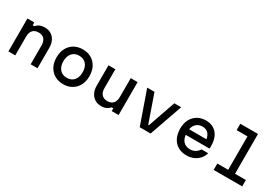

<svg xmlns="http://www.w3.org/2000/svg" viewBox="58 -1942 4384 3054"><g transform="rotate(30 2250.0 -415.5)"><path d="M113 0V-605H239V-554H271Q296 -586 335.5 -603.5Q375 -621 422 -621Q492 -621 542 -591Q592 -561 620 -505.5Q648 -450 648 -375V0H522V-345Q522 -421 485.5 -461.5Q449 -502 381 -502Q312 -502 275.5 -461.5Q239 -421 239 -345V0Z M1125 17Q1035 17 967 -23Q899 -63 861 -134.5Q823 -206 823 -302Q823 -398 861 -470Q899 -542 967 -581.5Q1035 -621 1125 -621Q1216 -621 1283.5 -581.5Q1351 -542 1389 -470Q1427 -398 1427 -302Q1427 -206 1389 -134.5Q1351 -63 1283.5 -23Q1216 17 1125 17ZM1125 -100Q1208 -100 1255 -154.5Q1302 -209 1302 -302Q1302 -396 1255 -450.5Q1208 -505 1125 -505Q1043 -505 995.5 -450.5Q948 -396 948 -302Q948 -209 995.5 -154.5Q1043 -100 1125 -100Z M2137 -605V0H2011V-51H1979Q1954 -19 1914.5 -1Q1875 17 1828 17Q1759 17 1708.5 -13.5Q1658 -44 1630 -99.5Q1602 -155 1602 -230V-605H1728V-260Q1728 -184 1764.5 -143Q1801 -102 1869 -102Q1938 -102 1974.5 -143Q2011 -184 2011 -260V-605Z M2313 -605H2447L2623 -101H2636L2811 -605H2937L2725 0H2525Z M3192 -365H3585L3544 -307Q3544 -404 3503.5 -456.5Q3463 -509 3388 -509Q3307 -509 3261.5 -455Q3216 -401 3216 -307Q3216 -206 3261 -150.5Q3306 -95 3392 -95Q3444 -95 3485 -119Q3526 -143 3553 -186H3675Q3658 -124 3617 -78.5Q3576 -33 3518 -8Q3460 17 3390 17Q3299 17 3232 -22.5Q3165 -62 3129 -134.5Q3093 -207 3093 -307Q3093 -402 3130 -472.5Q3167 -543 3233.5 -582Q3300 -621 3388 -621Q3471 -621 3532 -583.5Q3593 -546 3625.5 -476Q3658 -406 3658 -308Q3658 -296 3657.5 -284Q3657 -272 3656 -261H3192Z M3883 -848H4208V-117H4407V0H3883V-117H4082V-731H3883Z"/></g></svg>

Font: Martian Mono SemiExpanded Medium
Style: Regular
Weight: 500
Width: 6
Designer: Roman Shamin
Foundry: Evil Martians
Version: Version 1.000